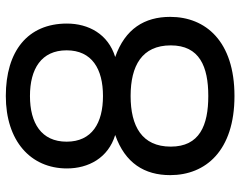

<svg xmlns="http://www.w3.org/2000/svg" viewBox="-103 -709 826 660"><g transform="rotate(-90 310.0 -379.0)"><path d="M310 14C498 14 582 -85 582 -207C582 -295 541 -362 444 -396C523 -420 559 -488 559 -562C559 -697 464 -772 310 -772C156 -772 61 -687 61 -562C61 -488 97 -420 176 -396C79 -362 38 -295 38 -207C38 -85 122 14 310 14ZM310 -438C217 -438 153 -476 153 -563C153 -650 217 -689 310 -689C403 -689 467 -650 467 -563C467 -476 403 -438 310 -438ZM310 -76C209 -76 136 -106 136 -205C136 -304 206 -343 310 -343C414 -343 484 -304 484 -205C484 -106 411 -76 310 -76Z"/></g></svg>

Font: Hibana SubMedium
Style: Regular
Weight: 500
Width: 6
Designer: pygmalion
Foundry: ybstudio
Version: Version 0.930;hotconv 1.0.109;makeotfexe 2.5.65596